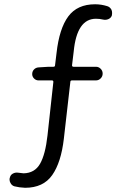

<svg xmlns="http://www.w3.org/2000/svg" viewBox="-20 -765 589 894"><path d="M479.5 -736.3Q492.2 -732.4 499 -719.7Q502 -712.9 502 -704.1Q502 -699.2 501 -693.4Q497.1 -681.6 485.4 -676.3Q473.6 -670.9 460 -673.8Q444.3 -677.7 426.8 -677.7Q337.9 -677.7 323.2 -525.4L315.4 -460.9Q315.4 -454.1 322.3 -454.1H426.8Q439.5 -454.1 448.7 -444.8Q458 -435.5 458 -422.4Q458 -409.2 448.7 -399.9Q439.5 -390.6 426.8 -390.6H315.4Q307.6 -390.6 307.6 -383.8L277.3 -119.1Q264.6 -8.8 223.1 50.3Q181.6 109.4 96.7 109.4Q70.3 108.4 46.9 102.5Q34.2 98.6 28.3 85.9Q24.4 79.1 24.4 70.3Q24.4 65.4 26.4 60.5Q29.3 48.8 40.5 43Q51.8 37.1 64.5 39.1Q75.2 41 89.8 42Q141.6 41 166.5 -2.4Q191.4 -45.9 201.2 -134.8L228.5 -383.8Q228.5 -390.6 221.7 -390.6H159.2Q147.5 -390.6 138.7 -399.4Q129.9 -408.2 129.9 -419.9Q129.9 -432.6 138.2 -441.4Q146.5 -450.2 159.2 -451.2L206.1 -454.1H228.5Q236.3 -454.1 236.3 -460.9L243.2 -517.6Q255.9 -631.8 297.9 -688.5Q339.8 -745.1 422.9 -745.1Q451.2 -745.1 479.5 -736.3Z"/></svg>

Font: Gen Jyuu Gothic Normal
Style: Regular
Weight: 300
Designer: [Source Han Sans]
Ryoko NISHIZUKA  (kana & ideographs); Paul D. Hunt (Latin, Greek & Cyrillic); Wenlong ZHANG  (bopomofo
Version: Version 1.002.20150607